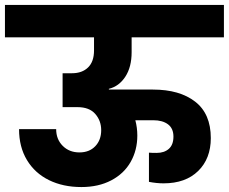

<svg xmlns="http://www.w3.org/2000/svg" viewBox="-37 -760 925 776"><path d="M403 -401V-398H581Q689 -398 752 -349Q815 -300 815 -202Q815 -119 764 -69Q713 -19 624 -19Q596 -19 565 -25V-143Q575 -142 596 -142Q627 -142 645.5 -158.5Q664 -175 664 -208Q664 -241 642 -257.5Q620 -274 583 -274H510Q518 -244 518 -212Q518 -153 491 -105.5Q464 -58 412.5 -31Q361 -4 292 -4Q218 -4 161 -32Q104 -60 72 -113Q40 -166 40 -238H190Q190 -197 216.5 -170.5Q243 -144 284 -144Q324 -144 348 -169Q372 -194 372 -234Q372 -272 348 -299.5Q324 -327 276 -327H216V-464H254Q295 -464 319 -487.5Q343 -511 343 -556V-609H-17V-740H868V-609H495V-549Q495 -489 469.5 -450Q444 -411 403 -401Z"/></svg>

Font: Poppins A&M
Style: Bold-A&M
Weight: 700
Designer: Ninad Kale (Devanagari), Jonny Pinhorn (Latin)
Foundry: Indian Type Foundry
Version: 4.004